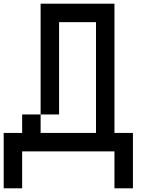

<svg xmlns="http://www.w3.org/2000/svg" viewBox="-20 -920 840 1040"><path d="M0 -200H100V-300H200V-200H500V-800H300V-300H200V-900H600V-200H700V100H600V-100H100V100H0Z"/></svg>

Font: Galmuri9 Regular
Style: Regular
Weight: 400
Designer: Lee Minseo (quiple)
Version: Version 2.399;hotconv 1.1.1;makeotfexe 2.6.0 DEVELOPMENT